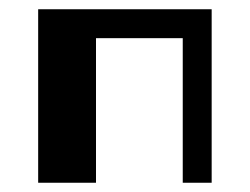

<svg xmlns="http://www.w3.org/2000/svg" viewBox="-20 -395 540 415"><path d="M62.5 -375H437.5V0H375V-312.5H187.5V0H62.5Z"/></svg>

Font: Half Eighties
Style: Regular
Weight: 400
Monospace: yes
Designer: Jayvee Enaguas (HarvettFox96)
Version: 20191127.01dev02